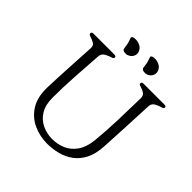

<svg xmlns="http://www.w3.org/2000/svg" viewBox="-215 -1000 1180 1180"><g transform="rotate(45 375.0 -409.5)"><path d="M144 -593Q146 -618 129 -628Q112 -638 86 -646Q80 -648 78 -653.5Q76 -659 78 -663Q81 -668 85 -669Q89 -670 93 -670H273Q277 -670 282 -669Q287 -668 289 -663Q291 -658 288 -653.5Q285 -649 280 -647Q258 -641 236 -629Q214 -617 212 -592Q205 -492 199 -397Q193 -302 193 -213Q193 -151 218 -110.5Q243 -70 284 -51Q325 -32 371 -32Q417 -32 458 -49.5Q499 -67 527 -107Q555 -147 562 -212Q571 -301 574 -397Q577 -493 579 -593Q580 -618 563 -629Q546 -640 520 -647Q514 -649 512.5 -654Q511 -659 513 -663Q515 -668 519 -669Q523 -670 527 -670H709Q713 -670 717.5 -669Q722 -668 724 -663Q726 -658 722.5 -653.5Q719 -649 714 -647Q692 -642 670 -630Q648 -618 647 -593Q643 -497 638.5 -404Q634 -311 629 -224Q625 -156 601.5 -111Q578 -66 541.5 -39.5Q505 -13 460.5 -1.5Q416 10 369 10Q306 10 249.5 -15.5Q193 -41 158.5 -95Q124 -149 126 -234Q129 -326 134 -412.5Q139 -499 144 -593ZM441 -811Q437 -820 447.5 -825Q458 -830 475.5 -828.5Q493 -827 509.5 -818Q526 -809 534 -790Q542 -770 533 -751.5Q524 -733 502 -725Q491 -721 475 -723.5Q459 -726 457 -742Q456 -753 453 -771Q450 -789 441 -811ZM273 -811Q269 -820 279.5 -825Q290 -830 308 -828.5Q326 -827 342.5 -818Q359 -809 367 -790Q375 -770 365.5 -751.5Q356 -733 334 -725Q324 -721 307.5 -723.5Q291 -726 290 -742Q289 -753 285.5 -771Q282 -789 273 -811Z"/></g></svg>

Font: Diphylleia
Style: Regular
Weight: 400
Designer: Minha Hyung
Foundry: JAMO
Version: Version 1.000; ttfautohint (v1.8.4.7-5d5b);gftools[0.9.28]